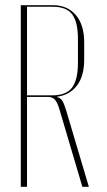

<svg xmlns="http://www.w3.org/2000/svg" viewBox="-20 -719 412 739"><path d="M184 -699Q239 -699 271.5 -661.5Q304 -624 304 -556V-489Q304 -426 276 -389.5Q248 -353 200 -347V-345Q212 -343 219.5 -331.5Q227 -320 235 -293L322 0H297L210 -294Q202 -323 192 -334.5Q182 -346 166 -346H84V0H60V-699ZM280 -569Q280 -634 258 -663.5Q236 -693 183 -693H84V-352H182Q235 -352 257.5 -382Q280 -412 280 -477Z"/></svg>

Font: Moniqa Thin Display
Style: Regular
Weight: 100
Designer: Rajesh Rajput
Foundry: Rajesh Rajput
Version: Version 1.000